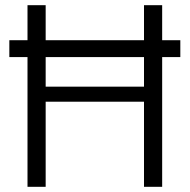

<svg xmlns="http://www.w3.org/2000/svg" viewBox="-20 -720 732 740"><path d="M16 -500V-565H675V-500ZM535 0V-700H605V0ZM86 0V-700H156V0ZM140 -328V-386H555V-328Z"/></svg>

Font: DM Sans 36pt Light
Style: Regular
Weight: 300
Designer: Colophon Foundry, Jonny Pinhorn
Foundry: Colophon Foundry
Version: Version 4.004;gftools[0.9.30]